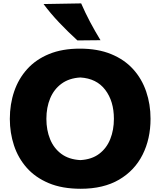

<svg xmlns="http://www.w3.org/2000/svg" viewBox="-20 -1119 962 1154"><path d="M465.3 15.6Q353.5 15.6 272.9 -18.3Q192.4 -52.2 140.6 -110.8Q88.9 -169.4 64 -245.1Q39.1 -320.8 39.1 -404.3Q39.1 -492.7 65.2 -569.3Q91.3 -646 143.6 -703.9Q195.8 -761.7 274.9 -794.2Q354 -826.7 460 -826.7Q567.9 -826.7 647.7 -793.9Q727.5 -761.2 780 -703.4Q832.5 -645.5 858.6 -568.8Q884.8 -492.2 884.8 -404.8Q884.8 -284.2 836.9 -189Q789.1 -93.8 695.6 -39.1Q602.1 15.6 465.3 15.6ZM462.9 -156.7Q531.7 -160.6 576.4 -194.6Q621.1 -228.5 642.8 -283.2Q664.6 -337.9 664.6 -404.8Q664.6 -510.7 612.5 -579.1Q560.5 -647.5 462.9 -653.3Q395.5 -649.4 350.1 -616.2Q304.7 -583 281.7 -528.3Q258.8 -473.6 258.8 -404.8Q258.8 -337.4 281 -282.7Q303.2 -228 348.4 -194.3Q393.6 -160.6 462.9 -156.7ZM445.3 -876Q388.2 -928.2 336.2 -982.9Q284.2 -1037.6 241.7 -1094.7L467.8 -1098.6Q492.2 -1042.5 521.2 -987.5Q550.3 -932.6 584 -877.4Z"/></svg>

Font: Pinar DS1 ExtraBold
Style: Regular
Weight: 800
Designer: Amin Abedi
Version: Version 3.000